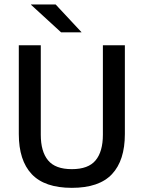

<svg xmlns="http://www.w3.org/2000/svg" viewBox="-20 -846 657 878"><path d="M308.5 13Q184 13 125 -49.8Q66 -112.5 66 -233V-639H166.5V-230Q166.5 -153 199.8 -112.8Q233 -72.5 308.5 -72.5Q384 -72.5 417.2 -112.8Q450.5 -153 450.5 -230V-639H551V-233Q551 -112.5 492.2 -49.8Q433.5 13 308.5 13ZM234.5 -825.5 352.5 -699V-698H259.5L122 -824V-825.5Z"/></svg>

Font: Anek Gurmukhi Medium Medium
Style: Regular
Weight: 500
Version: Version 1.003